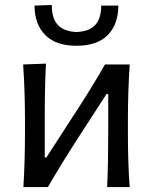

<svg xmlns="http://www.w3.org/2000/svg" viewBox="-20 -757 618 777"><path d="M289.1 -571.8Q206.1 -571.8 163.1 -615.2Q120.1 -658.7 119.6 -734.4L189.5 -736.8Q189.5 -682.6 213.9 -656.2Q238.3 -629.9 289.1 -627.4Q340.8 -629.4 365.2 -655.8Q389.6 -682.1 389.6 -734.4H459Q458.5 -658.2 416 -615Q373.5 -571.8 289.1 -571.8ZM173.8 0H74.7Q81.1 -106.4 81.1 -219.2V-269Q81.1 -386.2 73.7 -496.1L166 -499.5Q161.1 -409.7 161.1 -277.8V-120.1H168L274.4 -284.7Q352.1 -403.3 404.8 -496.1H504.9Q497.6 -386.2 497.6 -269V-219.2Q497.6 -92.3 504.9 0H413.6Q418 -92.8 418 -216.3V-376.5H411.1L305.7 -213.9Q226.6 -91.3 173.8 0Z"/></svg>

Font: Commissioner Flair
Style: Regular
Weight: 400
Designer: Kostas Bartsokas
Foundry: Kostas Bartsokas
Version: Version 1.000